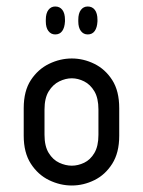

<svg xmlns="http://www.w3.org/2000/svg" viewBox="-20 -568 441 591"><path d="M150 -462Q137 -462 129 -472.5Q121 -483 121 -502V-507Q121 -527 129 -537.5Q137 -548 150 -548Q164 -548 172 -537.5Q180 -527 180 -507V-502Q179 -483 171.5 -472.5Q164 -462 150 -462ZM250 -462Q237 -462 229 -472.5Q221 -483 221 -502V-507Q221 -527 229 -537.5Q237 -548 250 -548Q264 -548 272 -537.5Q280 -527 280 -507V-502Q279 -483 271.5 -472.5Q264 -462 250 -462ZM201 3Q165 3 131 -13.5Q97 -30 75 -64Q53 -98 53 -150V-235Q53 -288 75 -321.5Q97 -355 131 -371.5Q165 -388 201 -388Q237 -388 270.5 -371.5Q304 -355 325.5 -321.5Q347 -288 347 -235V-150Q347 -98 325.5 -64Q304 -30 270.5 -13.5Q237 3 201 3ZM201 -58Q220 -58 239 -67Q258 -76 270.5 -97Q283 -118 283 -153V-231Q283 -266 270.5 -287Q258 -308 239 -317.5Q220 -327 201 -327Q182 -327 162.5 -317.5Q143 -308 130 -287Q117 -266 117 -231V-153Q117 -118 130 -97Q143 -76 162.5 -67Q182 -58 201 -58Z"/></svg>

Font: Beiruti
Style: Regular
Weight: 400
Version: Version 1.00